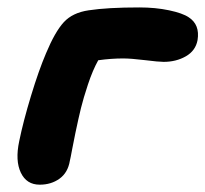

<svg xmlns="http://www.w3.org/2000/svg" viewBox="-20 -487 558 522"><path d="M87.9 15.1Q52.2 15.1 36.6 -17.6Q21 -50.3 32.2 -103Q43 -156.2 64.2 -226.1Q85.4 -295.9 105 -341.8Q129.4 -400.4 153.3 -426.5Q177.2 -452.6 221.2 -459Q272 -466.8 358.9 -466.8Q402.8 -466.8 439.7 -459Q476.6 -451.2 493.2 -439.9Q523.9 -419.9 517.1 -377.9Q511.7 -349.1 485.4 -334Q459 -318.8 424.8 -318.8Q411.6 -318.8 373.8 -323.5Q335.9 -328.1 314.9 -328.1Q282.2 -328.1 247.1 -323.2Q231.9 -295.9 219.2 -257.6Q206.5 -219.2 200.2 -193.4Q193.8 -167.5 185.1 -126Q181.2 -108.4 176.3 -81.8Q171.4 -55.2 169.9 -49.8Q164.6 -17.6 141.8 -1.2Q119.1 15.1 87.9 15.1Z"/></svg>

Font: Shantell Sans Irregular Bouncy
Style: Bold Italic
Weight: 700
Italic angle: -11.31°
Designer: Stephen Nixon, Anya Danilova, Shantell Martin
Foundry: Arrow Type
Version: Version 1.006;[9816181b4]